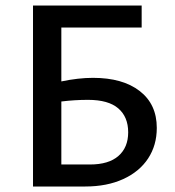

<svg xmlns="http://www.w3.org/2000/svg" viewBox="-20 -678 636 698"><path d="M550 -213Q550 -150 518.5 -102Q487 -54 428 -27Q369 0 290 0H100V-658H495V-578H203V-382Q265 -395 318 -395Q426 -395 488 -347Q550 -299 550 -213ZM446 -197Q446 -253 410 -284Q374 -315 300 -315Q251 -315 203 -309V-80H307Q375 -80 410.5 -111Q446 -142 446 -197Z"/></svg>

Font: Ysabeau SC Semibold
Style: Regular
Weight: 600
Designer: Christian Thalmann (Catharsis Fonts)
Version: Version 0.003